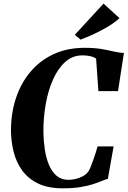

<svg xmlns="http://www.w3.org/2000/svg" viewBox="-20 -1012 692 1042"><path d="M320.5 10Q240.5 10 186.5 -16.2Q132.5 -42.5 100.2 -87.2Q68 -132 54 -188Q40 -244 39.5 -303.5Q39.5 -397 66.2 -478.5Q93 -560 144.5 -621.5Q196 -683 270.2 -717.8Q344.5 -752.5 439.5 -752.5Q493.5 -752.5 532 -745.8Q570.5 -739 599.2 -732.2Q628 -725.5 652.5 -724.5L620.5 -517.5H514L501.5 -694Q493.5 -700 482 -703.8Q470.5 -707.5 456.8 -709.5Q443 -711.5 427 -711.5Q373.5 -711.5 333.8 -675.8Q294 -640 267.5 -580Q241 -520 228 -446Q215 -372 215.5 -294.5Q216.5 -247.5 223.2 -201.2Q230 -155 245.5 -117.8Q261 -80.5 287 -58.2Q313 -36 352 -36Q369.5 -36 390.5 -40.8Q411.5 -45.5 430.5 -56Q449.5 -66.5 461 -83.5Q466 -91.5 472.8 -108.2Q479.5 -125 486.5 -145Q493.5 -165 499.8 -184.2Q506 -203.5 509.5 -217.5H596.5L565.5 -41.5Q550.5 -37.5 530.2 -29Q510 -20.5 481.8 -11.5Q453.5 -2.5 414 3.8Q374.5 10 320.5 10ZM417.5 -797 386 -823 542 -992.5 628.5 -913.5Q598.5 -886.5 561.8 -865Q525 -843.5 487.8 -826.5Q450.5 -809.5 417.5 -797Z"/></svg>

Font: Merriweather 96pt ExtraBold
Style: Italic
Weight: 800
Italic angle: -7.8°
Version: Version 2.101